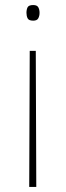

<svg xmlns="http://www.w3.org/2000/svg" viewBox="-20 -556 263 762"><path d="M98 -354H122L124 186H96ZM137 -505Q137 -493 132 -483.5Q127 -474 112 -474Q94 -474 89.5 -483.5Q85 -493 85 -505Q85 -518 89.5 -527Q94 -536 112 -536Q127 -536 132 -527Q137 -518 137 -505Z"/></svg>

Font: Noto Sans Khmer Thin
Style: Regular
Weight: 250
Version: Version 2.003